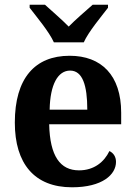

<svg xmlns="http://www.w3.org/2000/svg" viewBox="-20 -786 574 816"><path d="M209 -606H336C356 -651 410 -715 439 -753V-766H374C347 -742 300 -702 272 -673C244 -702 197 -742 171 -766H106V-753C135 -715 189 -651 209 -606ZM286 10C415 10 473 -44 473 -98C473 -120 462 -136 445 -144C423 -98 380 -62 316 -62C236 -62 192 -122 189 -258H495V-307C495 -466 411 -549 276 -549C128 -549 43 -453 43 -265C43 -91 126 10 286 10ZM351 -320H191C193 -427 226 -486 278 -486C331 -486 351 -423 351 -320Z"/></svg>

Font: Noto Serif Tamil SemiCondensed
Style: Bold
Weight: 700
Width: 4
Designer: Indian Type Foundry, Tom Grace, and the Monotype Design Team
Foundry: Monotype Imaging Inc.
Version: Version 2.004